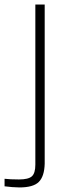

<svg xmlns="http://www.w3.org/2000/svg" viewBox="-93 -620 278 842"><path d="M-8 202Q-20 202 -40 200.5Q-60 199 -73 197V164Q-61 165.5 -45.5 166.2Q-30 167 -10 167Q31.5 167 46.8 153.2Q62 139.5 62 102V-600H103V98Q101.5 153.5 77.2 177.8Q53 202 -8 202Z"/></svg>

Font: Big Shoulders Text SC Thin
Style: Regular
Weight: 100
Designer: Patric King
Foundry: XO Type Co
Version: Version 2.002